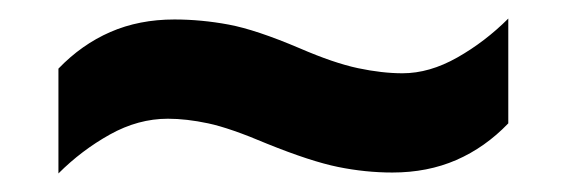

<svg xmlns="http://www.w3.org/2000/svg" viewBox="-20 -507 612 207"><path d="M268 -352Q228 -369 204.5 -374Q181 -379 161 -379Q129 -379 98.5 -362Q68 -345 43 -320V-433Q68 -459 99 -472.5Q130 -486 168 -486Q197 -486 226.5 -480.5Q256 -475 303 -455Q340 -439 366 -433.5Q392 -428 414 -428Q443 -428 473 -445Q503 -462 528 -487V-374Q503 -348 472 -334.5Q441 -321 403 -321Q374 -321 344.5 -327Q315 -333 268 -352Z"/></svg>

Font: Noto Sans Tamil UI
Style: Regular
Weight: 400
Designer: Jelle Bosma - Monotype Design Team
Foundry: Monotype Imaging Inc.
Version: Version 2.004